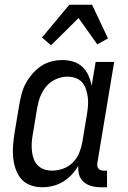

<svg xmlns="http://www.w3.org/2000/svg" viewBox="-20 -781 540 809"><path d="M158 8Q132 8 108.5 -0.5Q85 -9 69.5 -27Q54 -45 46 -68.5Q38 -92 35.5 -117Q33 -142 35 -167.5Q37 -193 41 -219L61 -339Q65 -362 71 -385Q77 -408 88.5 -429.5Q100 -451 116.5 -470Q133 -489 153 -502.5Q173 -516 196.5 -522Q220 -528 243 -528Q267 -528 289.5 -521Q312 -514 328 -498.5Q344 -483 353 -462.5Q362 -442 366 -419L383 -520H461L390 -93Q389 -87 390 -81Q391 -75 395 -70.5Q399 -66 404.5 -64Q410 -62 416 -62H431V8H404Q384 8 365.5 3Q347 -2 333 -14Q319 -26 313.5 -44.5Q308 -63 310 -83Q299 -63 282 -45Q265 -27 245 -15Q225 -3 202.5 2.5Q180 8 158 8ZM200 -62Q223 -62 246.5 -70.5Q270 -79 287.5 -97Q305 -115 314 -137.5Q323 -160 327 -183L347 -303Q350 -321 351 -339Q352 -357 349.5 -374Q347 -391 341.5 -407Q336 -423 325 -435Q314 -447 297.5 -452.5Q281 -458 263 -458Q240 -458 216 -447.5Q192 -437 175.5 -417.5Q159 -398 150 -375Q141 -352 137 -328L117 -208Q114 -191 113.5 -174Q113 -157 115 -140.5Q117 -124 123 -109Q129 -94 140.5 -83Q152 -72 167.5 -67Q183 -62 200 -62ZM195 -590 157 -623 272 -761H368L435 -619L390 -594L311 -705Z"/></svg>

Font: Iosevka Curly Slab
Style: Italic
Weight: 400
Italic angle: -9°
Monospace: yes
Designer: Belleve Invis
Foundry: Belleve Invis
Version: Version 22.1.2; ttfautohint (v1.8.4)